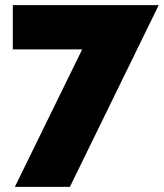

<svg xmlns="http://www.w3.org/2000/svg" viewBox="-20 -604 640 750"><path d="M38 126H253L600 -584H30V-411H301Z"/></svg>

Font: Raleway Black
Style: Regular
Weight: 900
Designer: Matt McInerney, Pablo Impallari, Rodrigo Fuenzalida
Foundry: Matt McInerney, Pablo Impallari, Rodrigo Fuenzalida
Version: Version 3.000g; ttfautohint (v1.5) -l 8 -r 28 -G 28 -x 14 -D